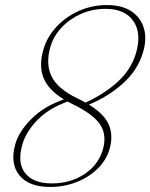

<svg xmlns="http://www.w3.org/2000/svg" viewBox="-20 -730 595 760"><path d="M178.5 10Q93 10 55.8 -37.2Q18.5 -84.5 41.5 -162.5Q56 -211 105.2 -260.2Q154.5 -309.5 233 -336.5Q170.5 -374.5 151.8 -423Q133 -471.5 152.5 -536Q167 -585 204 -624.5Q241 -664 292.8 -687Q344.5 -710 403.5 -710Q463.5 -710 500.8 -684.8Q538 -659.5 550 -616.8Q562 -574 545.5 -521Q525 -452 466 -399.2Q407 -346.5 332 -316Q393 -278.5 411 -235.8Q429 -193 413.5 -139Q400.5 -95.5 365.8 -61.8Q331 -28 282.2 -9Q233.5 10 178.5 10ZM285.5 -341Q303.5 -332.5 318.5 -324Q389.5 -356 443.8 -404.2Q498 -452.5 518 -518.5Q541.5 -598 508 -646.5Q474.5 -695 398 -695Q345.5 -695 300.5 -675Q255.5 -655 223.8 -621Q192 -587 180 -546Q160 -479 183.5 -429Q207 -379 285.5 -341ZM69.5 -161Q47 -87 79 -45.5Q111 -4 185.5 -4Q257.5 -4 313 -40Q368.5 -76 386.5 -136Q404 -194 377.2 -235.8Q350.5 -277.5 268 -317.5Q257.5 -322.5 248 -328Q174.5 -302 129.2 -256Q84 -210 69.5 -161Z"/></svg>

Font: Fraunces 144pt Soft Thin
Style: Italic
Weight: 100
Italic angle: -16°
Version: Version 1.000;[0bf87f6ff]